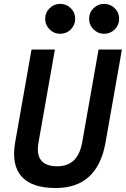

<svg xmlns="http://www.w3.org/2000/svg" viewBox="-20 -945 639 975"><path d="M263.2 9.8Q141.1 9.8 89.1 -49.1Q37.1 -107.9 57.1 -222.7L140.1 -693.4H258.8L175.8 -222.7Q153.3 -100.6 271.5 -100.6Q376 -100.6 397.5 -222.7L480.5 -693.4H599.1L516.1 -222.7Q475.6 9.8 263.2 9.8ZM285.6 -773.4Q254.4 -773.4 231.9 -795.7Q209.5 -817.9 209.5 -849.6Q209.5 -881.3 231.9 -903.3Q254.4 -925.3 285.6 -925.3Q317.4 -925.3 339.6 -903.3Q361.8 -881.3 361.8 -849.6Q361.8 -817.9 339.6 -795.7Q317.4 -773.4 285.6 -773.4ZM508.8 -773.4Q477.5 -773.4 455.1 -795.7Q432.6 -817.9 432.6 -849.6Q432.6 -881.3 455.1 -903.3Q477.5 -925.3 508.8 -925.3Q540.5 -925.3 562.7 -903.3Q585 -881.3 585 -849.6Q585 -817.9 562.7 -795.7Q540.5 -773.4 508.8 -773.4Z"/></svg>

Font: Cascadia Code NF SemiBold
Style: Italic
Weight: 600
Italic angle: -10°
Monospace: yes
Designer: Aaron Bell
Foundry: Saja Typeworks
Version: Version 2404.023; ttfautohint (v1.8.4)